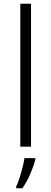

<svg xmlns="http://www.w3.org/2000/svg" viewBox="-20 -780 273 1021"><path d="M145 0H88V-760H145ZM168 68Q160 101 141.5 144Q123 187 99 221H66V212Q74 196 83 168.5Q92 141 99.5 111.5Q107 82 110 61H168Z"/></svg>

Font: Noto Sans Light
Style: Regular
Weight: 300
Designer: Monotype Design Team
Foundry: Monotype Imaging Inc.
Version: Version 2.007